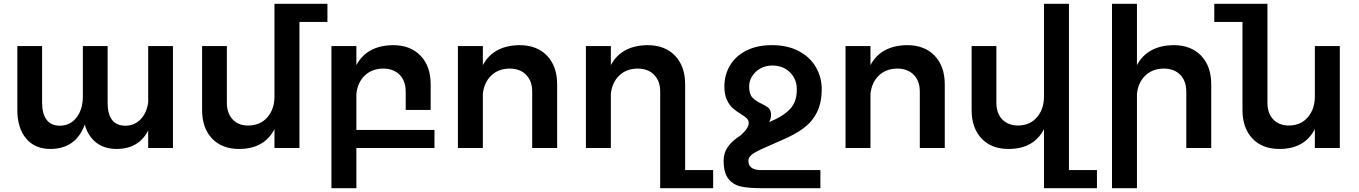

<svg xmlns="http://www.w3.org/2000/svg" viewBox="-20 -777 7135 1008"><path d="M888 -535V0H758V-92Q708 5 592 5Q528 5 485 -28.5Q442 -62 425 -123Q378 5 244 5Q163 5 117 -50Q71 -105 71 -200V-535H201V-238Q201 -180 224.5 -148.5Q248 -117 295 -117Q350 -118 382.5 -161Q415 -204 415 -271V-535H545V-238Q545 -117 639 -117Q688 -118 719.5 -152Q751 -186 758 -240V-535Z M1699 -662H1552V0H1421V-99Q1367 5 1235 5Q1145 5 1093 -50Q1041 -105 1041 -200V-535H1171V-238Q1171 -183 1201 -150.5Q1231 -118 1282 -118Q1346 -118 1383.5 -161Q1421 -204 1421 -271V-757H1699Z M2261 0H1851V211H1720V-535H1851V-435Q1906 -538 2043 -540Q2135 -540 2188 -484.5Q2241 -429 2241 -334V-200H2110V-296Q2110 -352 2078 -384.5Q2046 -417 1991 -417Q1931 -416 1894 -379.5Q1857 -343 1851 -284V-95H2261Z M2905 -334V0H2774V-296Q2774 -352 2742 -384.5Q2710 -417 2655 -417Q2595 -416 2558 -379.5Q2521 -343 2515 -284V0H2384V-535H2515V-435Q2570 -538 2707 -540Q2799 -540 2852 -484.5Q2905 -429 2905 -334Z M3724 116V211H3446V-296Q3446 -352 3414 -384.5Q3382 -417 3327 -417Q3267 -416 3230 -379.5Q3193 -343 3187 -284V0H3056V-535H3187V-435Q3242 -538 3379 -540Q3471 -540 3524 -484.5Q3577 -429 3577 -334V116Z M3985 116H4287V211H3977Q3910 211 3869.5 202Q3829 193 3804 161.5Q3779 130 3779 66Q3779 25 3802 -7Q3825 -39 3868 -66Q3911 -105 3911 -131Q3911 -147 3898 -158Q3889 -166 3870 -178Q3844 -194 3826.5 -209.5Q3809 -225 3796 -253Q3783 -281 3783 -323Q3783 -383 3812 -432.5Q3841 -482 3897.5 -511Q3954 -540 4032 -540Q4116 -540 4175 -508Q4234 -476 4264 -423.5Q4294 -371 4294 -310Q4294 -238 4269.5 -188.5Q4245 -139 4200 -105Q4155 -71 4082 -40L4034 -19Q3963 11 3936 28Q3909 45 3909 67Q3909 119 3985 116ZM4028 -174Q4028 -155 4018 -136L4020 -137Q4092 -166 4129 -206Q4166 -246 4163 -316Q4161 -365 4125.5 -399Q4090 -433 4034 -433Q3981 -432 3947 -399Q3913 -366 3913 -322Q3913 -283 3930.5 -264.5Q3948 -246 3981 -231Q4001 -221 4011 -213.5Q4021 -206 4025 -194Q4028 -185 4028 -174Z M4940 -334V0H4809V-296Q4809 -352 4777 -384.5Q4745 -417 4690 -417Q4630 -416 4593 -379.5Q4556 -343 4550 -284V0H4419V-535H4550V-435Q4605 -538 4742 -540Q4834 -540 4887 -484.5Q4940 -429 4940 -334Z M5739 116V211H5461V-99Q5407 5 5275 5Q5185 5 5133 -50Q5081 -105 5081 -200V-535H5211V-238Q5211 -182 5242 -150Q5273 -118 5326 -118Q5388 -119 5424.5 -162Q5461 -205 5461 -271V-757H5592V116Z M6339 -334V0H6208V-296Q6208 -352 6176 -384.5Q6144 -417 6089 -417Q6029 -416 5992 -379.5Q5955 -343 5949 -284V211H5818V-757H5949V-435Q6004 -538 6141 -540Q6233 -540 6286 -484.5Q6339 -429 6339 -334Z M7014 -535V0H6883V-99Q6829 5 6697 5Q6607 5 6555 -50Q6503 -105 6503 -200V-662H6355V-757H6634V-238Q6634 -182 6664.5 -150Q6695 -118 6748 -118Q6810 -119 6846.5 -162Q6883 -205 6883 -271V-535Z"/></svg>

Font: Montserrat arm2 Medium
Style: Regular
Weight: 500
Designer: Julieta Ulanovsky
Foundry: Julieta Ulanovsky
Version: Version 6.000